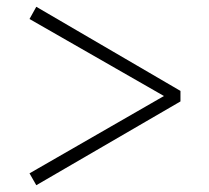

<svg xmlns="http://www.w3.org/2000/svg" viewBox="-20 -642 615 566"><path d="M512 -374V-343L87 -96L67 -131L479 -368V-350L67 -586L87 -622Z"/></svg>

Font: Noto Serif JP ExtraLight Light
Style: Regular
Weight: 300
Version: Version 2.003-H1;hotconv 1.1.1;makeotfexe 2.6.0